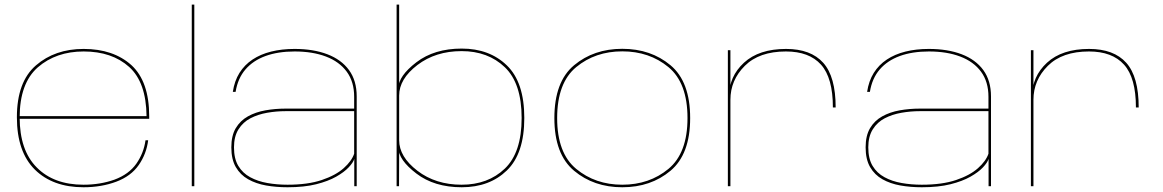

<svg xmlns="http://www.w3.org/2000/svg" viewBox="-20 -805 5029 830"><path d="M341 4.5V-6.5Q212.5 -6.5 139 -81Q65 -155 65 -297.5Q65 -445 143.5 -514Q222.5 -582.5 341.5 -582.5Q464 -582.5 538.5 -515.5Q612 -449 613.5 -303H59.5V-291.5H625Q625 -297.5 625 -302Q625 -453 548 -523.5Q470 -593.5 341.5 -593.5Q217.5 -593.5 135.5 -522.5Q53 -451.5 53 -298Q53 -148.5 131 -71.5Q208.5 4.5 341 4.5ZM341 -6.5V4.5Q418.5 4.5 482.5 -19.5Q546.5 -43.5 580 -92Q613 -139.5 620.5 -198.5H609Q601.5 -143.5 569.5 -97.5Q537 -51.5 475 -28.5Q413.5 -6.5 341 -6.5Z M809 0H820V-785H809Z M1223 4.5Q1295 4.5 1346.8 -8.5Q1398.5 -21.5 1433.2 -41.2Q1468 -61 1487.2 -81.5Q1506.5 -102 1511.5 -118V0H1522V-388Q1522 -456.5 1488.8 -502Q1455.5 -547.5 1395 -570.5Q1334.5 -593.5 1253.5 -593.5Q1198 -593.5 1152 -582Q1106 -570.5 1071.5 -547.5Q1037 -524.5 1015.2 -489.8Q993.5 -455 986.5 -408H998.5Q1008 -466.5 1041.2 -505Q1074.5 -543.5 1128.2 -563Q1182 -582.5 1253.5 -582.5Q1331.5 -582.5 1389.2 -560.5Q1447 -538.5 1479 -495Q1511 -451.5 1511 -386.5V-335.5H1214.5Q1169.5 -335.5 1127.2 -328Q1085 -320.5 1051.8 -302Q1018.5 -283.5 999.2 -251Q980 -218.5 980 -168Q980 -116 999.5 -82.5Q1019 -49 1052.8 -30Q1086.5 -11 1130.2 -3.2Q1174 4.5 1223 4.5ZM1223 -6.5Q1177.5 -6.5 1136 -13.8Q1094.5 -21 1061.8 -38.8Q1029 -56.5 1010.2 -87.8Q991.5 -119 991.5 -168Q991.5 -215 1011 -246Q1030.5 -277 1062.8 -293.8Q1095 -310.5 1134.8 -317.5Q1174.5 -324.5 1215.5 -324.5H1511V-140.5Q1500.5 -109 1465.8 -78Q1431 -47 1371 -26.8Q1311 -6.5 1223 -6.5Z M1694.5 0H1705L1705.5 -145.5V-785H1694.5ZM1976 4.5Q2096 4.5 2171.2 -68.2Q2246.5 -141 2246.5 -295Q2246.5 -449.5 2171.2 -522.2Q2096 -595 1976 -595Q1857.5 -595 1780 -535.8Q1702.5 -476.5 1702.5 -424.5L1705.5 -392Q1705.5 -463.5 1784.2 -523.8Q1863 -584 1975.5 -584Q2089.5 -584 2162.2 -514.5Q2235 -445 2235 -295Q2235 -145.5 2162.2 -76Q2089.5 -6.5 1975.5 -6.5Q1863 -6.5 1784.2 -67Q1705.5 -127.5 1705.5 -199L1702.5 -166Q1702.5 -114 1780 -54.8Q1857.5 4.5 1976 4.5Z M2670 4.5Q2793.5 4.5 2878.5 -66.8Q2963.5 -138 2963.5 -294.5Q2963.5 -452 2878.5 -523Q2793.5 -594 2670 -594Q2547 -594 2461.8 -523Q2376.5 -452 2376.5 -294.5Q2376.5 -138 2461.8 -66.8Q2547 4.5 2670 4.5ZM2670 -6.5Q2553.5 -6.5 2471 -74.8Q2388.5 -143 2388.5 -294.5Q2388.5 -447 2471 -515Q2553.5 -583 2670 -583Q2787 -583 2869.5 -515Q2952 -447 2952 -294.5Q2952 -143 2869.5 -74.8Q2787 -6.5 2670 -6.5Z M3580.5 -340.5H3592.5Q3592.5 -473.5 3538.8 -533.5Q3485 -593.5 3378 -593.5Q3261 -593.5 3196.2 -534Q3131.5 -474.5 3131.5 -388L3137.5 -373.5Q3137.5 -458.5 3199.8 -520.5Q3262 -582.5 3377.5 -582.5Q3478 -582.5 3529.2 -525.5Q3580.5 -468.5 3580.5 -340.5ZM3126.5 0H3137.5V-419.5V-588H3126.5Z M3965 4.5Q4037 4.5 4088.8 -8.5Q4140.5 -21.5 4175.2 -41.2Q4210 -61 4229.2 -81.5Q4248.5 -102 4253.5 -118V0H4264V-388Q4264 -456.5 4230.8 -502Q4197.5 -547.5 4137 -570.5Q4076.5 -593.5 3995.5 -593.5Q3940 -593.5 3894 -582Q3848 -570.5 3813.5 -547.5Q3779 -524.5 3757.2 -489.8Q3735.5 -455 3728.5 -408H3740.5Q3750 -466.5 3783.2 -505Q3816.5 -543.5 3870.2 -563Q3924 -582.5 3995.5 -582.5Q4073.5 -582.5 4131.2 -560.5Q4189 -538.5 4221 -495Q4253 -451.5 4253 -386.5V-335.5H3956.5Q3911.5 -335.5 3869.2 -328Q3827 -320.5 3793.8 -302Q3760.5 -283.5 3741.2 -251Q3722 -218.5 3722 -168Q3722 -116 3741.5 -82.5Q3761 -49 3794.8 -30Q3828.5 -11 3872.2 -3.2Q3916 4.5 3965 4.5ZM3965 -6.5Q3919.5 -6.5 3878 -13.8Q3836.5 -21 3803.8 -38.8Q3771 -56.5 3752.2 -87.8Q3733.5 -119 3733.5 -168Q3733.5 -215 3753 -246Q3772.5 -277 3804.8 -293.8Q3837 -310.5 3876.8 -317.5Q3916.5 -324.5 3957.5 -324.5H4253V-140.5Q4242.5 -109 4207.8 -78Q4173 -47 4113 -26.8Q4053 -6.5 3965 -6.5Z M4890.5 -340.5H4902.5Q4902.5 -473.5 4848.8 -533.5Q4795 -593.5 4688 -593.5Q4571 -593.5 4506.2 -534Q4441.5 -474.5 4441.5 -388L4447.5 -373.5Q4447.5 -458.5 4509.8 -520.5Q4572 -582.5 4687.5 -582.5Q4788 -582.5 4839.2 -525.5Q4890.5 -468.5 4890.5 -340.5ZM4436.5 0H4447.5V-419.5V-588H4436.5Z"/></svg>

Font: Anybody Expanded Thin
Style: Regular
Weight: 250
Width: 7
Version: Version 1.113;gftools[0.9.25]